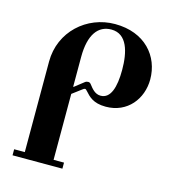

<svg xmlns="http://www.w3.org/2000/svg" viewBox="-106 -799 807 889"><g transform="rotate(15 297.0 -355.0)"><path d="M224 -380V-522C224 -630 264 -681 327 -681C403 -681 423 -598 423 -513C423 -430 405 -372 357 -372C330 -372 314 -393 300 -411C295 -418 290 -419 286 -419C283 -419 276 -418 272 -415L226 -379ZM35 0H274V-29H224V-345L268 -378C274 -383 277 -384 280 -384C283 -384 286 -382 291 -376C310 -355 332 -329 393 -329C497 -329 560 -411 560 -504C560 -615 481 -710 337 -710C202 -710 86 -607 86 -463V-29H35Z"/></g></svg>

Font: Monomakh Unicode
Style: Regular
Weight: 400
Version: Version 1.2